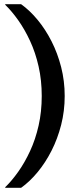

<svg xmlns="http://www.w3.org/2000/svg" viewBox="-20 -770 375 920"><path d="M180 -310Q180 -235 165 -168.5Q150 -102 124 -46Q98 10 67 53.5Q36 97 5 127V130H81Q123 100 160.5 54.5Q198 9 227 -48Q256 -105 273 -171.5Q290 -238 290 -310Q290 -382 273 -448.5Q256 -515 227 -572Q198 -629 160.5 -674.5Q123 -720 81 -750H5V-747Q36 -717 67 -673.5Q98 -630 124 -574Q150 -518 165 -451.5Q180 -385 180 -310Z"/></svg>

Font: Roboto Serif 36pt Medium
Style: Regular
Weight: 500
Designer: Greg Gazdowicz
Foundry: Commercial Type
Version: Version 1.008